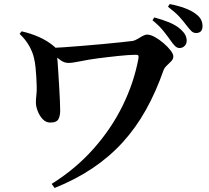

<svg xmlns="http://www.w3.org/2000/svg" viewBox="-20 -864 1040 954"><path d="M871.8 -625.4Q859.6 -625.4 849.3 -635.7Q838.9 -646 827 -663.6Q813.2 -683.3 792.9 -709Q772.6 -734.8 737.6 -763.5L746.8 -777.4Q788.2 -766.3 822.4 -752.1Q856.5 -737.8 879.4 -716.7Q895 -702.1 901.3 -688.8Q907.6 -675.6 907.6 -661.3Q907.6 -646.7 897.5 -636Q887.4 -625.4 871.8 -625.4ZM236.7 49.7Q356.9 -25.6 445.4 -125.6Q533.9 -225.5 590 -340.2Q646 -454.9 667.8 -573.1Q669.6 -584.6 667.1 -588.2Q664.6 -591.8 654.9 -591.8Q637.7 -591.8 615 -590.2Q592.3 -588.5 566.6 -585.9Q541 -583.3 515 -580.1Q489 -577 465.6 -574Q419.4 -568 379.4 -559.6Q339.3 -551.3 320.1 -551.3Q300 -551.3 281.5 -564.4Q263.1 -577.5 231.5 -602.3L232.3 -625.5Q256.6 -626.2 299 -629.3Q341.4 -632.4 391.4 -636.4Q441.4 -640.4 490.3 -645Q539.3 -649.7 579.1 -653.8Q618.9 -657.9 638.9 -660.5Q649.3 -662.2 662.1 -669.8Q674.8 -677.5 687.8 -684.8Q700.8 -692.1 711.4 -692.1Q727.7 -692.1 749.7 -679.8Q771.7 -667.6 792.6 -649.6Q813.5 -631.7 827.3 -613.8Q841.2 -595.8 841.2 -583.7Q841.2 -570.9 831.1 -560.1Q821 -549.3 809.2 -538.5Q797.3 -527.8 792.4 -514.6Q754.7 -406.8 704.9 -317.9Q655.1 -228.9 589.9 -157.2Q524.8 -85.5 440.9 -29Q357.1 27.5 251.3 70ZM230 -255Q207.5 -255 191.4 -272.7Q175.3 -290.3 166.8 -313.5Q158.3 -336.7 158.3 -354Q158.3 -371.8 160.9 -393.3Q163.5 -414.8 162.2 -440.1Q162 -458.1 160.4 -481.3Q158.9 -504.4 156.6 -529.1Q154.3 -553.7 149 -575.1Q142.7 -604.4 124.9 -636.1Q107.1 -667.8 77.3 -695.8L87.5 -708.4Q134.7 -697.6 175.5 -679.3Q216.2 -661 249.1 -633.2Q260.9 -624 261.5 -612.6Q262 -601.2 262.8 -594.4Q264.2 -580.8 266.4 -553.9Q268.5 -527 270.4 -493.4Q272.3 -459.8 274.5 -425.8Q276.6 -391.8 277.7 -362.4Q278.7 -332.9 279 -315.2Q279.5 -291.3 270.9 -273.2Q262.3 -255 230 -255ZM954.2 -700Q940 -700 929.7 -710.7Q919.5 -721.3 904.7 -740.3Q891.8 -757.9 872.5 -779.4Q853.2 -800.9 814.6 -830.7L823.5 -843.8Q910.4 -826.7 951.7 -795.7Q971.2 -781.6 978.8 -766.4Q986.3 -751.1 986.3 -734.7Q986.3 -700 954.2 -700Z"/></svg>

Font: Noto Serif HK ExtraLight
Style: Regular
Weight: 200
Designer: Ryoko NISHIZUKA 西塚涼子 (kana & ideographs); Frank Grießhammer (Latin, Greek & Cyrillic); Wenlong ZHANG 张文龙 (bopomofo); San
Foundry: Adobe
Version: Version 2.002-H1;hotconv 1.1.0;makeotfexe 2.6.0